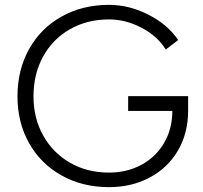

<svg xmlns="http://www.w3.org/2000/svg" viewBox="-20 -759 837 791"><path d="M52 -362Q52 -471 100 -557Q148 -643 234 -691Q320 -739 429 -739Q512 -739 591.5 -698.5Q671 -658 714 -594L663 -555Q629 -610 563.5 -644.5Q498 -679 429 -679Q339 -679 268 -638.5Q197 -598 157.5 -526Q118 -454 118 -362Q118 -272 158 -200.5Q198 -129 268.5 -88.5Q339 -48 429 -48Q504 -48 563.5 -80.5Q623 -113 656.5 -171Q690 -229 690 -302H755Q755 -211 713.5 -139.5Q672 -68 597.5 -28Q523 12 429 12Q320 12 234 -36Q148 -84 100 -169Q52 -254 52 -362ZM508 -363H755V-302H725H508Z"/></svg>

Font: 寒蝉端黑体 Light
Style: Regular
Weight: 300
Designer: ChillDuanSans {Warren2060}; 
Source Han Sans {Ryoko NISHIZUKA 西塚涼子 (kana, bopomofo & ideographs); Paul D. Hunt (Latin, G
Foundry: ChillType&Adobe
Version: Version 1.300;Glyphs 3.3 (3306)